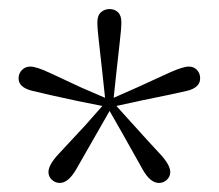

<svg xmlns="http://www.w3.org/2000/svg" viewBox="-20 -774 483 424"><path d="M222 -754Q233 -754 240.5 -747Q248 -740 248 -725Q248 -711 244.5 -681.5Q241 -652 237 -614L231 -558L283 -581Q324 -600 354 -613.5Q384 -627 397 -627Q408 -627 415 -619.5Q422 -612 422 -601Q422 -580 391.5 -573Q361 -566 292 -552L237 -540L275 -498Q310 -459 333 -434.5Q356 -410 356 -394Q356 -384 348.5 -377Q341 -370 331 -370Q312 -370 295.5 -399Q279 -428 250 -480L222 -529L194 -480Q166 -431 148.5 -400.5Q131 -370 112 -370Q102 -370 94.5 -377Q87 -384 87 -394Q87 -410 109.5 -434Q132 -458 169 -498L206 -540L151 -551Q81 -566 51 -573.5Q21 -581 21 -601Q21 -612 28.5 -619.5Q36 -627 47 -627Q60 -627 89 -613.5Q118 -600 161 -580L212 -558L206 -614Q202 -652 198.5 -681Q195 -710 195 -725Q195 -740 203 -747Q211 -754 222 -754Z"/></svg>

Font: Source Serif Pro Light
Style: Regular
Weight: 300
Designer: Frank Grießhammer
Foundry: Adobe Systems Incorporated
Version: Version 3.001;hotconv 1.0.111;makeotfexe 2.5.65597